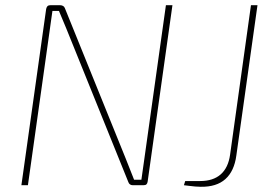

<svg xmlns="http://www.w3.org/2000/svg" viewBox="-20 -710 1050 736"><path d="M641 -690 546 -14Q545 -7 541.5 -3.5Q538 0 530 0H489Q483 0 478.5 -3Q474 -6 472 -12L234 -601Q227 -618 220 -634.5Q213 -651 206 -668H181Q178 -649 175.5 -629.5Q173 -610 170 -590L87 0H62L157 -676Q159 -684 162.5 -687Q166 -690 173 -690H211Q217 -690 222 -687Q227 -684 229 -678L462 -102Q470 -82 478 -61.5Q486 -41 494 -21H522Q525 -42 528 -63.5Q531 -85 534 -106L616 -690ZM967 -690 886 -114Q878 -54 844 -23.5Q810 7 749 6Q740 6 728.5 5Q717 4 705.5 2.5Q694 1 685 0L690 -16H747Q797 -16 826 -41.5Q855 -67 862 -117L942 -690Z"/></svg>

Font: Exo 2 Thin
Style: Italic
Weight: 250
Italic angle: -8°
Designer: Natanael Gama
Foundry: Natanael Gama
Version: Version 2.010